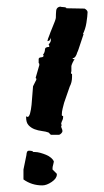

<svg xmlns="http://www.w3.org/2000/svg" viewBox="-20 -534 316 581"><path d="M214 -376Q209 -358 200 -358V-356L206 -354Q203 -352 199.5 -344Q196 -336 196 -334V-318Q195 -317 195 -314Q195 -310 198 -310V-301Q198 -285 191 -272L174 -223Q172 -215 169.5 -205.5Q167 -196 167 -186Q167 -183 171 -183V-179Q171 -174 168.5 -169.5Q166 -165 165 -159L167 -155L165 -153Q165 -149 167 -145Q169 -141 169 -137Q169 -134 165 -130Q161 -126 158 -126H134L127 -133Q119 -136 107 -137.5Q95 -139 84.5 -143Q74 -147 66.5 -155Q59 -163 59 -179Q59 -182 61 -182L63 -180Q68 -180 71 -191Q74 -202 75.5 -217Q77 -232 78 -248Q79 -264 80 -273L90 -293V-295Q90 -297 89 -297Q88 -297 88 -299L99 -337V-339Q99 -343 97 -343V-355Q97 -360 104.5 -360.5Q112 -361 112 -366L110 -368Q116 -376 116 -384Q116 -392 129 -392V-396L127 -399L130 -403Q134 -408 134 -414V-420Q132 -412 127.5 -410.5Q123 -409 123 -410L124 -411Q124 -412 124.5 -413Q125 -414 125 -416L130 -429Q130 -429 132.5 -436Q135 -443 139 -452Q143 -461 146 -469.5Q149 -478 149 -480Q149 -492 150 -502Q151 -512 162 -514Q163 -513 172 -512.5Q181 -512 181 -509L236 -508Q245 -503 245 -497Q245 -492 244 -483.5Q243 -475 241.5 -465Q240 -455 237 -446Q234 -437 231 -431H233Q226 -410 222.5 -399.5Q219 -389 217.5 -384.5Q216 -380 215.5 -379Q215 -378 214 -376ZM51 -21 60 -65Q60 -69 61.5 -73.5Q63 -78 68 -78Q70 -78 74.5 -77.5Q79 -77 81 -74H86Q93 -74 102 -71.5Q111 -69 119.5 -65.5Q128 -62 134.5 -56.5Q141 -51 143 -45Q143 -43 141 -36Q139 -29 139 -26V-21L152 -8V-6Q152 6 136.5 16.5Q121 27 108 27Q76 27 51 9Z"/></svg>

Font: East Sea Dokdo Cyrillic
Style: Regular
Weight: 400
Version: Version 1.00 July 4, 2018, initial release